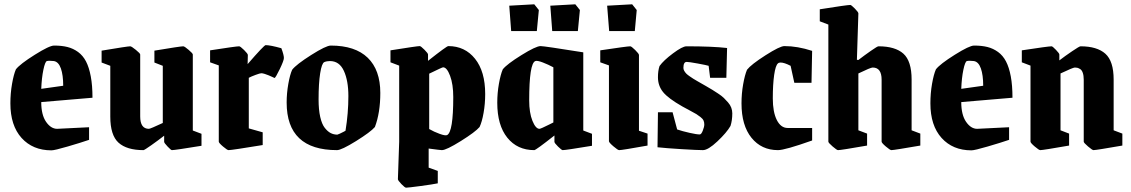

<svg xmlns="http://www.w3.org/2000/svg" viewBox="-20 -680 5207 884"><path d="M216.8 12.2Q130.9 12.2 79.3 -44.9Q27.8 -102.1 27.8 -204.1Q27.8 -250 35.4 -293.7Q43 -337.4 53.2 -360.8Q72.3 -385.3 139.9 -427.7Q207.5 -470.2 229 -470.2Q264.2 -470.2 290.5 -463.6Q316.9 -457 339.4 -440.7Q361.8 -424.3 376 -397.2Q390.1 -370.1 397.9 -328.4Q405.8 -286.6 405.8 -230L169.9 -210Q169.9 -151.4 192.1 -119.1Q214.4 -86.9 243.2 -86.9L390.1 -94.2V-36.1Q351.6 -22.9 291.5 -5.4Q231.4 12.2 216.8 12.2ZM169.9 -271 271 -285.2Q271 -334.5 260.3 -365Q249.5 -395.5 228 -398.9Q206.5 -401.4 195.8 -398.9Q187.5 -396 179.7 -358.6Q171.9 -321.3 169.9 -271Z M640.6 11.2Q563.5 11.2 525.6 -23.2Q487.8 -57.6 487.8 -143.1V-377L447.8 -392.1V-446.8Q567.4 -466.8 579.6 -466.8Q585.4 -466.8 605.5 -450.4Q625.5 -434.1 625.5 -429.2V-144Q625.5 -86.9 665.5 -86.9Q668.9 -86.9 685.1 -93.8Q701.2 -100.6 715.3 -107.4L729.5 -113.8V-377L690.9 -392.1V-446.8Q810.5 -466.8 823.7 -466.8Q829.6 -466.8 848.6 -450.4Q867.7 -434.1 867.7 -429.2V-79.1L907.7 -64V-8.8Q785.6 11.2 771.5 11.2Q767.1 11.2 751.5 -5.4Q735.8 -22 735.8 -26.9V-55.2Q707.5 -33.2 676 -11Q644.5 11.2 640.6 11.2Z M1032.2 11.2Q1026.4 11.2 1006.8 -5.4Q987.3 -22 987.3 -27.8V-378.9L947.3 -393.1V-448.2Q1066.9 -466.8 1081.1 -466.8Q1086.4 -466.8 1103.8 -449.7Q1121.1 -432.6 1121.1 -426.8L1120.1 -384.8Q1195.8 -472.2 1203.1 -472.2Q1224.1 -472.2 1275.4 -458Q1287.1 -426.8 1287.1 -413.1Q1287.1 -401.4 1268.1 -361.8Q1249 -322.3 1244.1 -320.8L1234.9 -325.2Q1225.1 -329.6 1217.3 -333Q1209.5 -336.4 1199.2 -339.6Q1189 -342.8 1183.1 -342.8Q1177.2 -342.8 1156.7 -335.2Q1136.2 -327.6 1125.5 -321.8V-88.9L1189.5 -70.8V-12.2Q1047.4 11.2 1032.2 11.2Z M1531.7 11.2Q1299.8 11.2 1299.8 -208Q1299.8 -250.5 1307.4 -293.5Q1314.9 -336.4 1325.2 -358.9Q1344.2 -383.3 1412.8 -426.8Q1481.4 -470.2 1502.9 -470.2Q1615.2 -470.2 1673.1 -414.1Q1731 -357.9 1731 -252Q1731 -161.1 1706.1 -95.2Q1686.5 -72.3 1619.4 -30.5Q1552.2 11.2 1531.7 11.2ZM1533.2 -60.1Q1535.6 -60.5 1545.2 -64.9Q1554.7 -69.3 1563 -73.7L1570.8 -78.1Q1584 -158.7 1584 -237.8Q1584 -308.6 1563.2 -353.8Q1542.5 -398.9 1499 -398.9Q1484.4 -398.9 1473.1 -394Q1461.4 -388.7 1454.1 -342.5Q1446.8 -296.4 1446.8 -222.2Q1446.8 -175.3 1454.3 -141.8Q1461.9 -108.4 1475.1 -91.6Q1488.3 -74.7 1502.4 -67.4Q1516.6 -60.1 1533.2 -60.1Z M1849.6 184.1Q1844.2 184.1 1828.1 167.5Q1812 150.9 1812 145L1817.9 -27.8V-377.9L1777.8 -393.1V-448.2Q1900.9 -467.8 1912.6 -467.8Q1917.5 -467.8 1934.1 -451.2Q1950.7 -434.6 1950.7 -429.2V-399.9Q2036.6 -467.8 2043.9 -467.8Q2120.6 -467.8 2167.2 -409.4Q2213.9 -351.1 2213.9 -247.1Q2213.9 -202.1 2206.5 -160.4Q2199.2 -118.7 2188 -95.2Q2168.5 -72.3 2101.6 -30.5Q2034.7 11.2 2014.6 11.2Q2007.8 11.2 1953.6 3.9V91.8L1995.6 106.9V164.1Q1972.7 168.9 1916 176.5Q1859.4 184.1 1849.6 184.1ZM2038.6 -58.1Q2066.9 -72.8 2066.9 -232.9Q2066.9 -292 2052.2 -331.1Q2037.6 -370.1 2020 -370.1Q2016.1 -370.1 1956.1 -340.8V-85.9Q1978 -73.2 2004.2 -63.7Q2030.3 -54.2 2038.6 -58.1Z M2333.5 -537.1 2324.7 -653.8 2439.9 -660.2 2460.9 -633.8 2451.7 -537.1ZM2522.5 -537.1 2513.7 -653.8 2628.9 -660.2 2649.9 -633.8 2640.6 -537.1ZM2439.9 11.2Q2361.8 11.2 2315.7 -46.1Q2269.5 -103.5 2269.5 -207Q2269.5 -251.5 2277.1 -294.4Q2284.7 -337.4 2294.9 -360.8Q2314 -384.8 2380.9 -426.3Q2447.8 -467.8 2468.8 -467.8Q2485.4 -467.8 2665.5 -439V-79.1L2705.6 -64V-8.8Q2585 11.2 2570.8 11.2Q2565.9 11.2 2549.3 -5.1Q2532.7 -21.5 2532.7 -26.9V-56.2Q2447.3 11.2 2439.9 11.2ZM2463.9 -86.9Q2466.8 -86.9 2478.8 -92.3Q2490.7 -97.7 2509.3 -106.9L2527.8 -116.2V-370.1Q2505.4 -382.3 2479.5 -392.3Q2453.6 -402.3 2444.8 -398.9Q2416.5 -388.2 2416.5 -217.8Q2416.5 -160.6 2431.4 -123.8Q2446.3 -86.9 2463.9 -86.9Z M2784.7 -537.1 2775.4 -653.8 2890.6 -660.2 2911.6 -633.8 2902.8 -537.1ZM2830.6 11.2Q2824.7 11.2 2804.2 -6.3Q2783.7 -23.9 2783.7 -29.8V-378.9L2743.7 -393.1V-448.2Q2867.7 -466.8 2881.8 -466.8Q2887.2 -466.8 2904.5 -449.7Q2921.9 -432.6 2921.9 -426.8V-78.1L2961.4 -64.9V-9.8Q2844.7 11.2 2830.6 11.2Z M3007.3 -2 3009.3 -163.1H3076.7L3097.7 -84Q3122.1 -75.7 3154.8 -68.4Q3187.5 -61 3201.7 -61Q3209 -61 3215.8 -78.6Q3222.7 -96.2 3222.7 -106.9Q3222.7 -117.7 3219 -125.5Q3215.3 -133.3 3204.6 -141.6Q3193.8 -149.9 3185.5 -155Q3177.2 -160.2 3155.8 -171.4Q3134.3 -182.6 3121.6 -189.9Q3056.2 -227.1 3032.7 -256.3Q3009.3 -285.6 3009.3 -324.2Q3009.3 -354.5 3016.6 -376Q3035.2 -401.9 3078.6 -434.3Q3122.1 -466.8 3140.6 -466.8Q3260.3 -466.8 3327.6 -459L3324.2 -321.8H3249.5L3242.7 -377Q3233.9 -379.9 3192.9 -387.5Q3151.9 -395 3141.6 -395Q3126.5 -395 3126.5 -367.2Q3126.5 -360.4 3130.6 -353.3Q3134.8 -346.2 3140.1 -340.8Q3145.5 -335.4 3155.8 -328.4Q3166 -321.3 3171.9 -317.6Q3177.7 -314 3189.9 -306.9Q3202.1 -299.8 3205.6 -297.9Q3211.9 -294.4 3231 -283.4Q3250 -272.5 3259.5 -266.6Q3269 -260.7 3286.1 -249.5Q3303.2 -238.3 3312.5 -229.2Q3321.8 -220.2 3332 -208.5Q3342.3 -196.8 3346.9 -184.1Q3351.6 -171.4 3351.6 -158.2Q3351.6 -125.5 3343.3 -100.1Q3325.7 -69.3 3283 -29.1Q3240.2 11.2 3216.3 11.2Q3192.4 11.2 3119.1 6.8Q3045.9 2.4 3007.3 -2Z M3562 11.2Q3485.8 11.2 3439.9 -45.7Q3394 -102.5 3394 -204.1Q3394 -249 3401.6 -292Q3409.2 -335 3419.4 -358.9Q3438.5 -383.3 3504.6 -425.5Q3570.8 -467.8 3591.3 -467.8Q3652.3 -467.8 3719.2 -445.8L3716.3 -298.8H3637.2L3620.1 -377Q3590.8 -392.1 3574.2 -392.1Q3565.9 -392.1 3562 -388.2Q3550.8 -379.4 3544.4 -335.2Q3538.1 -291 3538.1 -227.1Q3538.1 -164.1 3556.6 -127.4Q3575.2 -90.8 3606.4 -90.8H3719.2V-33.2Q3594.2 11.2 3562 11.2Z M3838.4 11.2Q3833 11.2 3813.5 -5.6Q3793.9 -22.5 3793.9 -27.8V-566.9L3754.4 -582V-637.2Q3879.9 -657.2 3895 -657.2Q3899.4 -657.2 3915.8 -640.6Q3932.1 -624 3932.1 -618.2L3925.3 -404.8L3932.1 -403.8Q3960 -425.3 3989.7 -446Q4019.5 -466.8 4024.4 -466.8Q4101.6 -466.8 4139.4 -432.9Q4177.2 -398.9 4177.2 -314V-80.1L4217.3 -64.9V-9.8Q4096.2 11.2 4084 11.2Q4078.1 11.2 4058.6 -5.4Q4039.1 -22 4039.1 -27.8V-313Q4039.1 -369.1 3998 -369.1Q3988.3 -369.1 3932.1 -341.8V-80.1L3972.2 -64.9V-9.8Q3852.5 11.2 3838.4 11.2Z M4452.6 12.2Q4366.7 12.2 4315.2 -44.9Q4263.7 -102.1 4263.7 -204.1Q4263.7 -250 4271.2 -293.7Q4278.8 -337.4 4289.1 -360.8Q4308.1 -385.3 4375.7 -427.7Q4443.4 -470.2 4464.8 -470.2Q4500 -470.2 4526.4 -463.6Q4552.7 -457 4575.2 -440.7Q4597.7 -424.3 4611.8 -397.2Q4626 -370.1 4633.8 -328.4Q4641.6 -286.6 4641.6 -230L4405.8 -210Q4405.8 -151.4 4428 -119.1Q4450.2 -86.9 4479 -86.9L4626 -94.2V-36.1Q4587.4 -22.9 4527.3 -5.4Q4467.3 12.2 4452.6 12.2ZM4405.8 -271 4506.8 -285.2Q4506.8 -334.5 4496.1 -365Q4485.4 -395.5 4463.9 -398.9Q4442.4 -401.4 4431.6 -398.9Q4423.3 -396 4415.5 -358.6Q4407.7 -321.3 4405.8 -271Z M4769.5 11.2Q4763.7 11.2 4744.1 -5.4Q4724.6 -22 4724.6 -27.8V-377.9L4684.6 -393.1V-448.2Q4806.6 -466.8 4821.8 -466.8Q4826.2 -466.8 4841.8 -450.4Q4857.4 -434.1 4857.4 -429.2V-401.9Q4883.3 -421.9 4916.5 -444.3Q4949.7 -466.8 4954.6 -466.8Q5031.2 -466.8 5069.3 -432.6Q5107.4 -398.4 5107.4 -314V-80.1L5147.5 -64.9V-9.8Q5026.9 11.2 5014.6 11.2Q5009.3 11.2 4989.5 -5.6Q4969.7 -22.5 4969.7 -27.8V-313Q4969.7 -332 4965.3 -344.7Q4960.9 -357.4 4953.1 -362.1Q4945.3 -366.7 4940.2 -367.9Q4935.1 -369.1 4928.7 -369.1Q4920.4 -369.1 4862.8 -341.8V-80.1L4902.3 -64.9V-9.8Q4782.7 11.2 4769.5 11.2Z"/></svg>

Font: Grenze
Style: Bold
Weight: 700
Designer: Renata Polastri
Foundry: Omnibus-Type
Version: Version 1.002;PS 001.002;hotconv 1.0.88;makeotf.lib2.5.64775